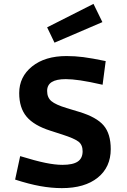

<svg xmlns="http://www.w3.org/2000/svg" viewBox="-20 -956 654 990"><path d="M302 -106Q356 -106 381 -123Q406 -140 406 -176Q406 -209 385 -225.5Q364 -242 302 -262L240 -282Q155 -309 117 -354.5Q79 -400 79 -476Q79 -560 145.5 -613.5Q212 -667 323 -667Q366 -667 409.5 -661.5Q453 -656 525 -641L509 -519Q439 -535 394.5 -541.5Q350 -548 319 -548Q271 -548 247 -533Q223 -518 223 -487Q223 -453 245 -434.5Q267 -416 323 -399L389 -379Q478 -352 514.5 -309Q551 -266 551 -187Q551 -94 484 -40Q417 14 299 14Q245 14 187 3.5Q129 -7 58 -30L84 -151Q162 -127 213 -116.5Q264 -106 302 -106ZM261 -736 223 -815 462 -936 508 -842Z"/></svg>

Font: Intel One Mono
Style: Bold
Weight: 700
Monospace: yes
Designer: Fred Shallcrass
Foundry: Frere-Jones Type LLC
Version: Version 1.400;hotconv 1.1.0;makeotfexe 2.6.0;FJTRelease1.4